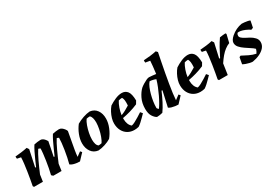

<svg xmlns="http://www.w3.org/2000/svg" viewBox="24 -1558 3422 2417"><g transform="rotate(-30 1735.0 -350.0)"><path d="M713 12Q694 12 669 9Q644 6 619.5 -1.5Q595 -9 578 -23Q589 -62 599 -111Q609 -160 617 -210.5Q625 -261 629.5 -305Q634 -349 634 -378Q622 -385 606 -389Q592 -368 574 -334Q556 -300 537 -259Q518 -218 499.5 -176Q481 -134 466 -98L452 0H334Q319 -9 311 -21Q321 -60 330.5 -109.5Q340 -159 347.5 -209.5Q355 -260 360 -304.5Q365 -349 365 -378Q353 -385 337 -389Q323 -368 304.5 -334Q286 -300 266.5 -258.5Q247 -217 228.5 -175Q210 -133 195 -97L181 0H52L42 -16Q49 -52 58 -102.5Q67 -153 75.5 -208Q84 -263 90 -314Q96 -365 97 -404L43 -415Q40 -431 41 -448Q84 -451 130 -457Q176 -463 217 -472L237 -442L186 -204L198 -201Q217 -244 238 -292.5Q259 -341 281 -385Q303 -429 323 -460Q348 -465 370 -468.5Q392 -472 416 -472Q435 -472 451 -461Q467 -450 478.5 -435Q490 -420 496 -409Q488 -364 477 -310.5Q466 -257 455 -204L467 -201Q486 -244 507.5 -292.5Q529 -341 550.5 -385Q572 -429 592 -460Q617 -465 639 -468.5Q661 -472 685 -472Q707 -472 725 -458.5Q743 -445 756 -427.5Q769 -410 773 -396Q767 -359 758.5 -316Q750 -273 743 -231Q734 -184 726.5 -138.5Q719 -93 716 -53L777 -98L796 -76Z M985 9Q920 1 884.5 -49Q849 -99 849 -170Q849 -230 874 -293.5Q899 -357 938 -407Q982 -433 1035 -451Q1088 -469 1133 -472Q1198 -464 1233 -414.5Q1268 -365 1267 -292Q1267 -232 1240 -166Q1213 -100 1172 -51Q1134 -27 1082.5 -10.5Q1031 6 985 9ZM1018 -45Q1029 -45 1041.5 -47Q1054 -49 1063 -51Q1082 -79 1098.5 -123.5Q1115 -168 1125 -218Q1135 -268 1136 -311Q1136 -348 1128.5 -376Q1121 -404 1103 -418Q1075 -418 1054 -412Q1034 -384 1017.5 -338.5Q1001 -293 991 -242.5Q981 -192 981 -149Q981 -113 989.5 -85.5Q998 -58 1018 -45Z M1508 12Q1454 12 1412.5 -12.5Q1371 -37 1347.5 -81Q1324 -125 1323 -184Q1322 -219 1333.5 -258.5Q1345 -298 1364.5 -335Q1384 -372 1408 -400Q1450 -428 1501 -450Q1552 -472 1597 -472Q1648 -472 1677.5 -434.5Q1707 -397 1709 -300L1684 -258Q1626 -233 1568 -216.5Q1510 -200 1455 -190Q1454 -182 1455 -173Q1455 -136 1467 -104.5Q1479 -73 1504 -53Q1524 -56 1555.5 -72.5Q1587 -89 1620.5 -110Q1654 -131 1678 -147L1703 -118Q1688 -103 1665 -79Q1642 -55 1617 -32.5Q1592 -10 1570 4Q1537 12 1508 12ZM1520 -409Q1498 -375 1481 -326.5Q1464 -278 1458 -230Q1490 -242 1521.5 -258.5Q1553 -275 1587 -297Q1590 -344 1587 -370Q1584 -396 1572 -417Q1559 -417 1545.5 -415Q1532 -413 1520 -409Z M1834 12Q1805 -2 1779.5 -41.5Q1754 -81 1754 -150Q1754 -234 1786 -299Q1818 -364 1858 -401Q1877 -417 1903 -433Q1929 -449 1954 -460.5Q1979 -472 1995 -472Q2044 -469 2094 -462Q2102 -518 2106.5 -566Q2111 -614 2113 -644L2047 -655Q2044 -671 2046 -689Q2089 -691 2140 -697Q2191 -703 2232 -712L2252 -690Q2240 -630 2226 -559.5Q2212 -489 2198.5 -416Q2185 -343 2173.5 -274Q2162 -205 2154.5 -147.5Q2147 -90 2145 -51L2208 -98L2227 -76L2145 12Q2126 12 2100.5 8.5Q2075 5 2050.5 -2Q2026 -9 2010 -21L2060 -245L2048 -247Q2020 -181 1986 -114.5Q1952 -48 1917 0Q1898 5 1876.5 8.5Q1855 12 1834 12ZM1904 -64Q1920 -85 1942 -122.5Q1964 -160 1986.5 -207Q2009 -254 2029.5 -305Q2050 -356 2064 -404Q2044 -413 2021 -418Q1998 -423 1976 -424Q1955 -400 1938.5 -361Q1922 -322 1909.5 -275.5Q1897 -229 1890 -182.5Q1883 -136 1883 -97V-88Q1891 -74 1904 -64Z M2467 12Q2413 12 2371.5 -12.5Q2330 -37 2306.5 -81Q2283 -125 2282 -184Q2281 -219 2292.5 -258.5Q2304 -298 2323.5 -335Q2343 -372 2367 -400Q2409 -428 2460 -450Q2511 -472 2556 -472Q2607 -472 2636.5 -434.5Q2666 -397 2668 -300L2643 -258Q2585 -233 2527 -216.5Q2469 -200 2414 -190Q2413 -182 2414 -173Q2414 -136 2426 -104.5Q2438 -73 2463 -53Q2483 -56 2514.5 -72.5Q2546 -89 2579.5 -110Q2613 -131 2637 -147L2662 -118Q2647 -103 2624 -79Q2601 -55 2576 -32.5Q2551 -10 2529 4Q2496 12 2467 12ZM2479 -409Q2457 -375 2440 -326.5Q2423 -278 2417 -230Q2449 -242 2480.5 -258.5Q2512 -275 2546 -297Q2549 -344 2546 -370Q2543 -396 2531 -417Q2518 -417 2504.5 -415Q2491 -413 2479 -409Z M2740 0 2730 -16Q2737 -52 2746 -102.5Q2755 -153 2763.5 -208Q2772 -263 2778 -314Q2784 -365 2785 -404L2731 -415Q2728 -431 2729 -448Q2772 -451 2818 -456.5Q2864 -462 2905 -472L2925 -442L2878 -234L2890 -231Q2922 -296 2954.5 -354.5Q2987 -413 3020 -460Q3044 -464 3063.5 -466Q3083 -468 3105 -469L3113 -456L3085 -339Q3068 -333 3050.5 -323Q3033 -313 3016 -300Q2984 -276 2953 -239.5Q2922 -203 2891 -156L2868 0Z M3226 12Q3208 12 3183.5 6.5Q3159 1 3134 -8Q3109 -17 3092 -27L3109 -121L3129 -131Q3170 -109 3218 -85.5Q3266 -62 3315 -52Q3324 -64 3331 -79.5Q3338 -95 3341 -108Q3331 -119 3317 -129Q3303 -139 3289 -148Q3256 -170 3219.5 -194.5Q3183 -219 3157.5 -248Q3132 -277 3132 -313Q3132 -333 3145 -354Q3158 -375 3181 -395Q3254 -458 3342 -472Q3358 -472 3380.5 -469.5Q3403 -467 3424 -463Q3445 -459 3458 -453V-445L3440 -357L3411 -345Q3380 -366 3346.5 -380Q3313 -394 3285 -399Q3258 -404 3240 -399Q3227 -382 3227 -362Q3227 -343 3245.5 -327Q3264 -311 3291.5 -296.5Q3319 -282 3346 -268Q3380 -250 3407.5 -221Q3435 -192 3435 -153Q3435 -109 3406.5 -75.5Q3378 -42 3330 -19.5Q3282 3 3226 12Z"/></g></svg>

Font: Labrada
Style: Bold Italic
Weight: 700
Italic angle: -7°
Designer: Mercedes Jáuregui
Foundry: Omnibus-Type Team
Version: Version 1.000; ttfautohint (v1.8.4.7-5d5b)